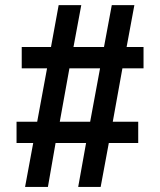

<svg xmlns="http://www.w3.org/2000/svg" viewBox="-20 -739 631 759"><path d="M169.4 0 199.7 -173.8H320.3L289.1 0H377.9L410.2 -173.8H526.4V-257.8H425.8L463.9 -468.8H547.4V-553.2H480.5L511.2 -718.8H421.9L391.1 -553.2H270.5L301.3 -718.8H211.9L181.6 -553.2H65.9V-468.8H166L127 -257.8H45.4V-173.8H111.3L79.1 0ZM254.4 -468.8H375.5L336.4 -257.8H216.3Z"/></svg>

Font: Winston SemiBold
Style: Regular
Weight: 600
Designer: Vernon Adams, Kim Jin-seong, David Berlow, Cristiano Sobral
Foundry: The Winston Project Authors
Version: Version 3.004